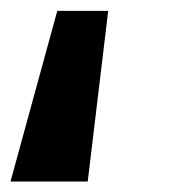

<svg xmlns="http://www.w3.org/2000/svg" viewBox="-84 -69 365 357"><path d="M22.5 -48.8H117.2L79.1 268.6H-64.5Z"/></svg>

Font: Lesson One
Style: Bold Italic
Weight: 700
Italic angle: -14°
Designer: But Ko, Victor Gaultney, Annie Olsen, Julie Remington, Don Collingsworth, Eric Hays, Becca Hirsbrunner
Version: Version 1.100